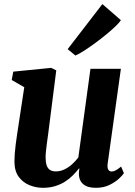

<svg xmlns="http://www.w3.org/2000/svg" viewBox="-20 -888 644 918"><path d="M185 10Q153.5 10 122.5 -2Q91.5 -14 70.5 -41.2Q49.5 -68.5 49 -114.5Q49 -131.5 50.5 -152.5Q52 -173.5 55 -196.8Q58 -220 61.5 -243.8Q65 -267.5 68.5 -290L96 -471L36 -505.5L43.5 -545.5L225 -563.5L249 -551.5L215.5 -288Q213 -267 210 -245Q207 -223 204.2 -202.8Q201.5 -182.5 199.8 -165.5Q198 -148.5 198 -136.5Q198 -112 203.2 -97Q208.5 -82 219.5 -75.2Q230.5 -68.5 247.5 -68.5Q268 -68.5 288 -78Q308 -87.5 324.8 -102.8Q341.5 -118 354.5 -135L412.5 -559H558L494.5 -104Q492.5 -85 498 -76.5Q503.5 -68 513.5 -68Q522.5 -68 532 -72.8Q541.5 -77.5 559 -91.5L572.5 -60Q567 -51 549.2 -34.2Q531.5 -17.5 503.5 -3.8Q475.5 10 439 10Q400.5 10 381 -4.8Q361.5 -19.5 358 -45Q357.5 -48 357.2 -52.2Q357 -56.5 357.2 -61.5Q357.5 -66.5 358.2 -72Q359 -77.5 359.5 -82L358 -83Q345 -66.5 328.5 -49.8Q312 -33 290.8 -19.5Q269.5 -6 243.2 2Q217 10 185 10ZM303.5 -653 469.5 -868.5 558 -791.5Q551.5 -781 533.2 -763.2Q515 -745.5 489.2 -724.2Q463.5 -703 436 -682.8Q408.5 -662.5 383.2 -646.2Q358 -630 340.5 -622.5Z"/></svg>

Font: Merriweather 28pt ExtraBold
Style: Italic
Weight: 800
Italic angle: -7.8°
Version: Version 2.101